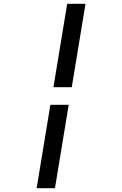

<svg xmlns="http://www.w3.org/2000/svg" viewBox="-20 -843 640 1006"><path d="M260 -386 332 -823H428L356 -386ZM172 143 244 -294H340L268 143Z"/></svg>

Font: Iosevka Aile Medium Oblique
Style: Regular
Weight: 500
Italic angle: -9°
Designer: Belleve Invis
Foundry: Belleve Invis
Version: Version 31.1.0; ttfautohint (v1.8.4)